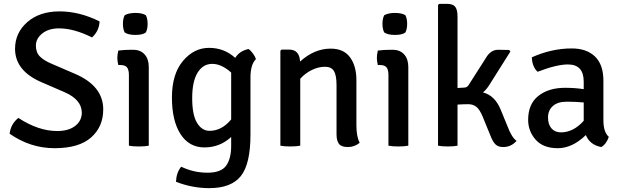

<svg xmlns="http://www.w3.org/2000/svg" viewBox="-20 -755 3221 995"><path d="M30 -62Q35 -111 75 -144Q179 -76 276 -76Q335 -76 369 -102Q403 -128 404 -170Q404 -239 313 -278L195 -329Q58 -388 58 -502Q58 -585 121.5 -640.5Q185 -696 288.5 -696Q392 -696 496 -644Q494 -595 457 -561Q363 -608 286 -608Q232 -608 199 -581.5Q166 -555 166 -519Q166 -483 187 -462Q208 -441 249 -424L365 -374Q515 -311 515 -188Q515 -98 452 -42.5Q389 13 263 13Q137 13 30 -62Z M626 -587Q617 -605 617 -631.5Q617 -658 626 -676Q647 -688 682 -688Q717 -688 736 -676Q745 -658 745 -631.5Q745 -605 736 -587Q720 -574 682 -574Q644 -574 626 -587ZM751 -408V0Q732 4 699.5 4Q667 4 648 0V-366Q648 -394 638 -406Q628 -418 604 -418H593Q588 -440 588 -455Q588 -470 593 -493Q626 -497 656 -497H670Q708 -497 729.5 -473Q751 -449 751 -408Z M1199 -455Q1221 -491 1268 -501Q1280 -493 1291.5 -477Q1303 -461 1306 -448Q1278 -421 1278 -353V-57Q1278 95 1228 157.5Q1178 220 1065 220Q976 220 892 187Q894 139 919 109Q984 140 1055 140Q1126 140 1152 103.5Q1178 67 1178 1V-45Q1119 9 1039.5 9Q960 9 915.5 -60Q871 -129 871 -250Q871 -371 928 -439Q985 -507 1063.5 -507Q1142 -507 1199 -455ZM1178 -136V-379Q1128 -424 1080 -424Q1032 -424 1004 -378.5Q976 -333 976 -246.5Q976 -160 1001 -118.5Q1026 -77 1066 -77Q1129 -77 1178 -136Z M1827 -339V-106Q1827 -46 1844 -15Q1817 7 1783 7Q1749 7 1736.5 -9.5Q1724 -26 1724 -59V-313Q1724 -365 1710.5 -387Q1697 -409 1664 -409Q1631 -409 1596.5 -392.5Q1562 -376 1536 -347V0Q1517 4 1485 4Q1453 4 1433 0V-492L1439 -498H1478Q1532 -498 1535 -436Q1609 -503 1694 -503Q1761 -503 1794 -458Q1827 -413 1827 -339Z M1971 -587Q1962 -605 1962 -631.5Q1962 -658 1971 -676Q1992 -688 2027 -688Q2062 -688 2081 -676Q2090 -658 2090 -631.5Q2090 -605 2081 -587Q2065 -574 2027 -574Q1989 -574 1971 -587ZM2096 -408V0Q2077 4 2044.5 4Q2012 4 1993 0V-366Q1993 -394 1983 -406Q1973 -418 1949 -418H1938Q1933 -440 1933 -455Q1933 -470 1938 -493Q1971 -497 2001 -497H2015Q2053 -497 2074.5 -473Q2096 -449 2096 -408Z M2575 -186 2609 -103Q2632 -42 2657 -25Q2629 7 2588 7Q2562 7 2548 -6.5Q2534 -20 2522 -51L2482 -149Q2466 -188 2448.5 -201.5Q2431 -215 2407 -215Q2383 -215 2351 -213V0Q2332 4 2301 4Q2270 4 2250 0V-729L2256 -735H2296Q2327 -735 2339 -720Q2351 -705 2351 -669V-299L2385 -301Q2401 -301 2409 -315L2497 -453Q2522 -497 2561 -497Q2600 -497 2619 -496L2625 -488L2516 -315Q2501 -291 2483 -276Q2545 -260 2575 -186Z M3135 -46Q3123 -9 3096 7Q3037 -4 3016 -55Q2946 13 2870.5 13Q2795 13 2756 -31Q2717 -75 2717 -134Q2717 -216 2770 -258Q2823 -300 2909 -300Q2959 -300 3005 -293V-332Q3005 -421 2923 -421Q2865 -421 2766 -383Q2738 -409 2736 -458Q2839 -504 2943 -504Q3020 -504 3063.5 -462Q3107 -420 3107 -337V-132Q3107 -70 3135 -46ZM2887 -69Q2951 -69 3005 -129V-224Q2965 -228 2917.5 -228Q2870 -228 2845 -205.5Q2820 -183 2820 -146.5Q2820 -110 2838 -89.5Q2856 -69 2887 -69Z"/></svg>

Font: Signika
Style: Regular
Weight: 400
Designer: Anna Giedrys
Foundry: Anna Giedrys
Version: Version 1.001